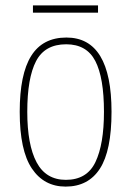

<svg xmlns="http://www.w3.org/2000/svg" viewBox="-20 -681 486 711"><path d="M223 10Q143 10 98 -57Q53 -124 53 -267Q53 -406 95.5 -474Q138 -542 226 -542Q393 -542 393 -267Q393 -123 350 -56.5Q307 10 223 10ZM224 -15Q302 -15 333.5 -81Q365 -147 365 -267Q365 -393 333 -455Q301 -517 225 -517Q146 -517 113.5 -454.5Q81 -392 81 -267Q81 -145 115.5 -80Q150 -15 224 -15ZM102 -634V-661H343V-634Z"/></svg>

Font: Noto Serif Condensed Thin
Style: Regular
Weight: 100
Width: 3
Designer: Monotype Design Team
Foundry: Monotype Imaging Inc.
Version: Version 2.013; ttfautohint (v1.8.4.7-5d5b)